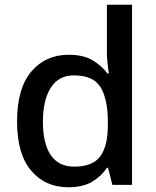

<svg xmlns="http://www.w3.org/2000/svg" viewBox="-20 -780 660 810"><path d="M268 10Q171 10 111.5 -60Q52 -130 52 -268Q52 -407 112 -478Q172 -549 270 -549Q331 -549 370 -526Q409 -503 433 -470H439Q437 -483 434 -510Q431 -537 431 -558V-760H537V0H454L436 -72H431Q408 -37 369 -13.5Q330 10 268 10ZM293 -77Q371 -77 403 -120.5Q435 -164 435 -251V-267Q435 -361 404.5 -411.5Q374 -462 292 -462Q227 -462 194 -409.5Q161 -357 161 -266Q161 -175 194 -126Q227 -77 293 -77Z"/></svg>

Font: Noto Sans Kannada Medium
Style: Regular
Weight: 500
Designer: Jelle Bosma - Monotype Design Team
Foundry: Monotype Imaging Inc.
Version: Version 2.005; ttfautohint (v1.8.4.7-5d5b)